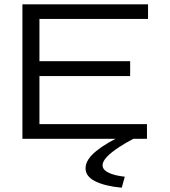

<svg xmlns="http://www.w3.org/2000/svg" viewBox="-20 -644 790 891"><path d="M84 0V-624H667V-556H163V-360H584V-291H163V-68H662V0ZM559 176 545 227Q468 220 422.5 197.5Q377 175 377 137Q377 97 426.5 57Q476 17 559 -21L599 0Q561 20 528.5 41.5Q496 63 476 84Q456 105 456 123Q456 144 484 157.5Q512 171 559 176Z"/></svg>

Font: Inconsolata ExtraExpanded
Style: Regular
Weight: 400
Width: 8
Monospace: yes
Designer: Raph Levien, Cyreal, Brenton Simpson
Foundry: Raph Levien, Cyreal, Google
Version: Version 3.001; ttfautohint (v1.8.2.53-6de2)